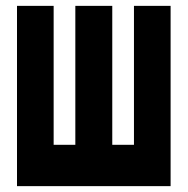

<svg xmlns="http://www.w3.org/2000/svg" viewBox="-20 -635 640 655"><path d="M38 0V-615H163V-141H237V-615H363V-141H437V-615H562V0Z"/></svg>

Font: Martian Mono Condensed
Style: Bold
Weight: 700
Width: 3
Designer: Roman Shamin
Foundry: Evil Martians
Version: Version 1.000